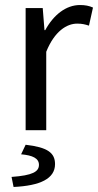

<svg xmlns="http://www.w3.org/2000/svg" viewBox="-20 -518 390 764"><path d="M82 0H164V-312C197 -394 246 -424 287 -424C307 -424 318 -421 334 -416L350 -488C334 -495 319 -498 298 -498C243 -498 193 -459 160 -398H157L150 -486H82ZM34 226C140 221 199 193 199 135C199 90 169 68 82 58L64 96C110 100 135 112 135 138C135 165 110 180 26 186Z"/></svg>

Font: Giro Sans Regular
Style: Regular
Weight: 400
Designer: Paul D. Hunt
Foundry: Adobe Systems Incorporated
Version: Version 1.000;PS 1.0;hotconv 1.0.88;makeotf.lib2.5.647800